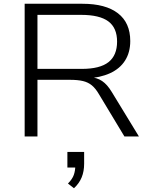

<svg xmlns="http://www.w3.org/2000/svg" viewBox="-20 -725 800 1020"><path d="M111 0V-705H418Q541 -705 606.5 -654.5Q672 -604 672 -507Q672 -447 644.5 -403.5Q617 -360 564.5 -336Q512 -312 438 -308L446 -316L458 -315Q495 -313 522.5 -294.5Q550 -276 574 -236L718 0H641L506 -224Q488 -255 468 -271.5Q448 -288 420.5 -294.5Q393 -301 351 -301H179V0ZM179 -359H414Q511 -359 556.5 -395Q602 -431 602 -504Q602 -577 555.5 -611.5Q509 -646 411 -646H179ZM373 275 341 250Q364 227 372 204.5Q380 182 380 155L396 165H338V82H427V145Q427 185 414 217Q401 249 373 275Z"/></svg>

Font: Nunito Sans 10pt SemiExpanded Light
Style: Regular
Weight: 300
Width: 6
Designer: Vernon Adams
Foundry: Vernon Adams
Version: Version 3.101;gftools[0.9.27]